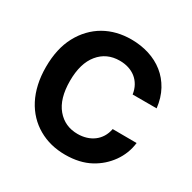

<svg xmlns="http://www.w3.org/2000/svg" viewBox="-164 -902 1079 1078"><g transform="rotate(30 376.0 -363.5)"><path d="M95.2 -566.1Q117.9 -608.3 148.8 -640.4Q179.7 -672.6 217.3 -694.1Q255 -715.6 298.3 -726.4Q341.6 -737.2 389.2 -737.2Q451 -737.2 505.1 -720.2Q559.3 -703.1 601.2 -669.7Q643.1 -636.4 670.3 -586.8Q697.4 -537.3 704.9 -472.7H549.4Q544.7 -503.9 531.2 -527.9Q517.8 -551.8 497.2 -568.2Q476.6 -584.5 450.1 -592.9Q423.7 -601.2 392.8 -601.2Q308.2 -601.2 257.5 -539.4Q206.3 -477.3 206.3 -363.6Q206.3 -247.9 257.8 -186.8Q308.9 -126.1 391.7 -126.1Q421.5 -126.1 447.6 -134.1Q473.7 -142 494.5 -157.5Q515.3 -172.9 529.5 -195.8Q543.7 -218.8 549.4 -248.6L704.9 -247.9Q700.6 -212.4 687.9 -179.7Q675.1 -147 655 -118.8Q634.9 -90.6 608.5 -67.1Q582 -43.7 550.4 -26.6Q483 9.9 389.2 9.9Q291.9 9.9 215.6 -34.1Q177.2 -56.1 146.7 -88.2Q116.1 -120.4 94.6 -161.8Q73.2 -203.1 61.8 -253.7Q50.4 -304.3 50.4 -363.6Q50.4 -482.6 95.2 -566.1Z"/></g></svg>

Font: Inter P
Style: Bold
Weight: 700
Designer: Rasmus Andersson
Foundry: rsms
Version: Version 3.018;git-588b23468